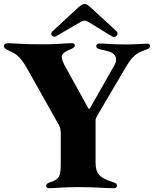

<svg xmlns="http://www.w3.org/2000/svg" viewBox="-20 -954 792 979"><path d="M230.1 5.7C255 5.7 313.2 0 375 0C469.5 0 514.2 5.7 559.7 5.7C571 5.7 576.7 0.4 576.7 -7.8C576.7 -17 569.2 -21.3 549 -27.7C487.9 -47.2 467.3 -70 467.3 -124.3V-343.8C468.4 -349.8 471.2 -355.8 476.6 -365.4L622.2 -612.9C664.1 -685 691.4 -687.5 730.8 -703.1C739 -706.3 745 -709.9 745 -719.5C745 -728.3 736.9 -731.5 728.7 -731.5C710.6 -731.5 672.9 -727.3 622.2 -727.3C542.6 -727.3 516.3 -732.6 489.3 -732.2C479.8 -732.2 470.9 -729 470.9 -718.8C470.9 -709.5 478.3 -705.6 488.6 -703.1C522.4 -694.6 558.9 -690.3 568.2 -666.9C574.9 -654.1 574.6 -637.1 554.7 -606.5L444.6 -411.9L442.1 -407.3L439.6 -403.1C435.7 -397 433.2 -397.4 429.3 -404.1L424 -413.4L309.7 -620C282.7 -674.4 292.6 -682.9 345.2 -705.3C357.6 -710.6 361.9 -716.3 361.5 -723C361.9 -730.5 355.8 -734 344.5 -733.7C316.1 -734 279.1 -728 201.7 -728C92.3 -728 51.8 -733.3 22 -733.7C9.6 -733.3 0.4 -729.8 0 -718C0.4 -709.2 7.5 -704.2 24.9 -696C58.2 -681.1 81.7 -670.5 120 -601.6L281.6 -313.9H281.2C286.9 -304.7 289.1 -293.3 289.1 -280.5H289.8V-122.2C289.8 -55.4 284.1 -39.8 232.2 -23.4C220.9 -19.9 215.2 -14.2 215.2 -6.4C215.2 0.7 220.2 5.7 230.1 5.7ZM247.2 -794C233 -780.9 247.5 -758.5 267 -769.9L391.7 -842.3C406.2 -850.9 416.2 -850.9 430.8 -842L551.1 -768.5C570 -757.1 588.4 -781.2 574.6 -794L445.3 -913.4C417.6 -939.3 407.3 -941.8 376.4 -913.4Z"/></svg>

Font: Margiela Serif
Style: Bold
Weight: 700
Designer: Andreas Faust, Stefan Endress
Version: Version 1.002;FEAKit 1.0